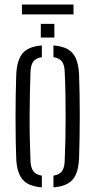

<svg xmlns="http://www.w3.org/2000/svg" viewBox="-20 -802 411 828"><path d="M50 -118.5Q48.5 -152 47.8 -196.8Q47 -241.5 47 -291Q47 -340.5 47.8 -389.5Q48.5 -438.5 50 -480.5Q53 -542.5 77.5 -572Q102 -601.5 160.5 -606V-555.5Q134.5 -551.5 123.5 -536.5Q112.5 -521.5 111.5 -491Q110 -448.5 109 -401.8Q108 -355 107.8 -305.8Q107.5 -256.5 108.5 -206.8Q109.5 -157 111.5 -109Q112.5 -79 123.8 -63.8Q135 -48.5 160.5 -44.5V6Q102 1.5 77.2 -28Q52.5 -57.5 50 -118.5ZM210.5 6V-44.5Q237 -49 247.5 -64Q258 -79 259 -107.5Q261 -153 262 -200.5Q263 -248 263 -296.8Q263 -345.5 262.2 -394.8Q261.5 -444 259 -493Q258 -522.5 247 -537Q236 -551.5 210.5 -555.5V-606Q250 -603 273.5 -589Q297 -575 308 -548.2Q319 -521.5 321 -480.5Q322.5 -443 323.2 -398Q324 -353 324 -304.8Q324 -256.5 323.2 -209.2Q322.5 -162 321 -118.5Q319 -78 308 -51.5Q297 -25 273.5 -11Q250 3 210.5 6ZM156 -640V-699H214.5V-640ZM74.5 -782.5H297V-740H74.5Z"/></svg>

Font: Big Shoulders Stencil Text Thin Light
Style: Regular
Weight: 300
Version: Version 2.001